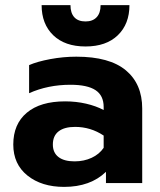

<svg xmlns="http://www.w3.org/2000/svg" viewBox="-20 -717 625 752"><path d="M143 -697H256Q256 -666 271 -649.5Q286 -633 315 -633Q343 -633 358.5 -649.5Q374 -666 374 -697H487Q487 -623 441.5 -579Q396 -535 315 -535Q234 -535 188.5 -579Q143 -623 143 -697ZM32 -151Q32 -231 85 -275.5Q138 -320 235 -320Q278 -320 317 -311Q356 -302 386 -286V-298Q386 -343 354 -364Q322 -385 256 -385Q168 -385 94 -352V-462Q126 -476 177 -485.5Q228 -495 279 -495Q409 -495 473 -441.5Q537 -388 537 -292V0H395V-44Q334 15 231 15Q143 15 87.5 -29.5Q32 -74 32 -151ZM386 -138V-186Q335 -220 274 -220Q232 -220 209.5 -202.5Q187 -185 187 -151Q187 -119 209 -102Q231 -85 272 -85Q309 -85 339 -99Q369 -113 386 -138Z"/></svg>

Font: Prompt SemiBold
Style: Regular
Weight: 600
Designer: Katatrad Team
Foundry: CadsonDemak
Version: Version 1.001